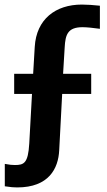

<svg xmlns="http://www.w3.org/2000/svg" viewBox="-20 -680 469 840"><path d="M42 -269H120L108 -52C103 34 85 42 45 42C31 42 24 41 1 37V135C28 139 40 140 55 140C194 140 235 57 239 -22L252 -269H379V-357H256L263 -473C266 -528 276 -561 341 -561C361 -561 387 -558 417 -554V-655C392 -658 358 -660 338 -660C223 -660 139 -596 132 -475L125 -357H42Z"/></svg>

Font: Zilla Slab Bold
Style: Regular
Weight: 700
Designer: Typotheque.com
Foundry: Typotheque type foundry
Version: Version 1.3; 2018